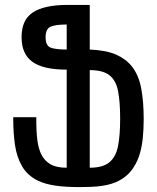

<svg xmlns="http://www.w3.org/2000/svg" viewBox="-20 -749 640 783"><path d="M306 14Q246 14 205.5 8Q165 2 135 -12Q92 -33 70 -71Q48 -109 41 -158.5Q34 -208 34 -262V-271H128V-262Q128 -210 132.5 -176Q137 -142 149 -118Q162 -93 186 -79Q210 -65 252 -65V-465Q156 -465 112 -497Q68 -529 68 -597Q68 -631 78.5 -656Q89 -681 112 -697Q158 -729 257 -729H346V-547Q413 -544 453 -526.5Q493 -509 518 -478Q546 -442 556 -388Q566 -334 566 -264Q566 -221 562 -183Q558 -145 547 -112Q536 -80 516 -54Q496 -28 465 -12Q437 3 396 9Q375 12 351.5 13Q328 14 306 14ZM252 -649Q206 -649 186 -640Q166 -631 166 -597Q166 -563 186 -555Q206 -547 252 -547ZM346 -65Q400 -65 426.5 -87.5Q453 -110 461.5 -154Q470 -198 470 -265Q470 -334 461.5 -377.5Q453 -421 426.5 -442Q400 -463 346 -463Z"/></svg>

Font: PlemolJP35 Console
Style: Regular
Weight: 400
Version: v2.0.3; ttfautohint (v1.8.4.7-5d5b-dirty) -l 6 -r 45 -G 200 